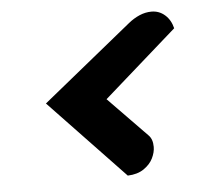

<svg xmlns="http://www.w3.org/2000/svg" viewBox="-41 -529 655 569"><g transform="rotate(-5 286.0 -244.0)"><path d="M317 -5 94 -239 360 -455Q376 -468 393.5 -475.5Q411 -483 429 -483Q452 -483 469 -468Q486 -453 492 -428L274 -236L389 -118Q401 -106 401 -83Q401 -67 392.5 -49.5Q384 -32 365 -19Q346 -6 317 -5Z"/></g></svg>

Font: Sansita Swashed Light ExtraBold
Style: Regular
Weight: 800
Version: Version 1.003